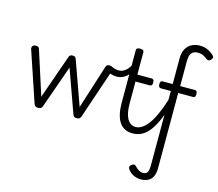

<svg xmlns="http://www.w3.org/2000/svg" viewBox="-164 -1106 1942 1711"><g transform="rotate(15 807.5 -250.0)"><path d="M224 15Q207 15 199 9Q191 3 186 -8L29 -474Q24 -490 33 -502.5Q42 -515 64 -515Q78 -515 85 -510Q92 -505 96 -493L226 -88L368 -492Q373 -505 380.5 -510Q388 -515 402 -515Q415 -515 423 -510Q431 -505 435 -493L580 -88L709 -493Q713 -505 720 -510Q727 -515 741 -515Q764 -515 772.5 -503.5Q781 -492 775 -474L617 -8Q613 3 605 9Q597 15 580 15Q562 15 555 8.5Q548 2 544 -8L402 -404L262 -8Q258 2 250 8.5Q242 15 224 15Z M828 -435Q807 -435 785.5 -440.5Q764 -446 744 -456Q734 -460 733 -470.5Q732 -481 737.5 -491.5Q743 -502 750.5 -507.5Q758 -513 764 -510Q780 -502 796.5 -497.5Q813 -493 830 -493Q867 -493 895.5 -518Q924 -543 942 -584Q948 -598 958.5 -595.5Q969 -593 977 -583Q985 -573 979 -560Q952 -497 913.5 -466Q875 -435 828 -435Z M1094 17Q1053 17 1022.5 1Q992 -15 972 -45Q952 -75 942 -119.5Q932 -164 932 -221V-708Q932 -719 940.5 -724.5Q949 -730 966 -730Q984 -730 993 -724.5Q1002 -719 1002 -708V-500H1133Q1146 -500 1151.5 -493Q1157 -486 1157 -468Q1157 -451 1151.5 -443.5Q1146 -436 1133 -436H1002V-232Q1002 -192 1008 -157.5Q1014 -123 1027 -98Q1040 -73 1059.5 -59Q1079 -45 1107 -45Q1119 -45 1125 -35.5Q1131 -26 1130 -14Q1129 -2 1120 7.5Q1111 17 1094 17Z M1095 17Q1082 17 1076 7.5Q1070 -2 1071 -14Q1072 -26 1081 -35.5Q1090 -45 1107 -45Q1135 -45 1162.5 -62Q1190 -79 1218.5 -115.5Q1247 -152 1275 -213Q1303 -274 1331 -363Q1334 -375 1345 -375Q1356 -375 1365 -368.5Q1374 -362 1371 -350Q1344 -254 1315.5 -184.5Q1287 -115 1254 -70.5Q1221 -26 1182 -4.5Q1143 17 1095 17Z M1271 394Q1244 394 1220 385.5Q1196 377 1177.5 362Q1159 347 1148 328Q1142 317 1146 307Q1150 297 1163 289Q1175 281 1183.5 281.5Q1192 282 1201 292Q1216 308 1234.5 320.5Q1253 333 1277 333Q1307 333 1317.5 312Q1328 291 1328 253V-436H1235Q1225 -436 1219 -444Q1213 -452 1213 -468Q1213 -500 1233 -500H1328V-733Q1328 -792 1348.5 -827Q1369 -862 1402.5 -878Q1436 -894 1474 -894Q1519 -894 1553 -876.5Q1587 -859 1608 -836Q1617 -827 1614 -817.5Q1611 -808 1602 -798Q1592 -788 1582.5 -787Q1573 -786 1563 -793Q1543 -809 1522.5 -819Q1502 -829 1473 -829Q1439 -829 1418 -808Q1397 -787 1397 -726V-500H1536Q1555 -500 1555 -468Q1555 -436 1536 -436H1396V256Q1396 307 1380 337.5Q1364 368 1335.5 381Q1307 394 1271 394Z"/></g></svg>

Font: Playwrite GB S Light
Style: Regular
Weight: 300
Designer: Veronika Burian, José Scaglione
Foundry: TypeTogether
Version: Version 1.002